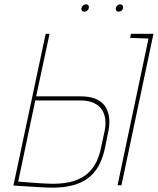

<svg xmlns="http://www.w3.org/2000/svg" viewBox="-20 -856 729 887"><path d="M377 -836Q370 -836 364 -831Q358 -826 356 -818Q355 -811 358.5 -806.5Q362 -802 369 -802Q377 -802 383 -806.5Q389 -811 390 -818Q392 -826 388.5 -831Q385 -836 377 -836ZM535 -836Q528 -836 522.5 -831Q517 -826 515 -818Q514 -811 517.5 -806.5Q521 -802 528 -802Q535 -802 541 -806.5Q547 -811 548 -818Q550 -826 546 -831Q542 -836 535 -836ZM581 -681 666 -678 523 0H541L689 -700H585ZM350 -411H147L209 -700H191L42 1Q42 1 56.5 2Q71 3 94 4.5Q117 6 142 7.5Q167 9 188.5 10Q210 11 221 11Q275 11 316.5 0Q358 -11 387.5 -33.5Q417 -56 435.5 -89.5Q454 -123 464 -168L481 -251Q486 -275 485 -302.5Q484 -330 471.5 -355Q459 -380 430 -395.5Q401 -411 350 -411ZM444 -162Q438 -135 425 -107.5Q412 -80 387.5 -57Q363 -34 323 -20.5Q283 -7 224 -7Q211 -7 191.5 -8Q172 -9 150 -10.5Q128 -12 109 -13.5Q90 -15 77.5 -16Q65 -17 64 -17L143 -392H350Q389 -392 414 -380Q439 -368 451.5 -348Q464 -328 466.5 -302.5Q469 -277 463 -249Z"/></svg>

Font: Advent Pro Thin
Style: Italic
Weight: 250
Italic angle: -12°
Version: Version 3.000